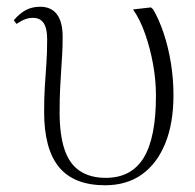

<svg xmlns="http://www.w3.org/2000/svg" viewBox="-20 -536 579 570"><path d="M292 14Q200 14 155.5 -39.5Q111 -93 111 -204Q111 -245 113 -278Q115 -311 117.5 -344Q120 -377 120 -420Q120 -452 109.5 -467.5Q99 -483 78 -483Q66 -483 55 -479Q44 -475 29 -465L21 -476Q39 -497 57.5 -506.5Q76 -516 99 -516Q132 -516 149 -493.5Q166 -471 166 -427Q166 -397 164.5 -373Q163 -349 161.5 -325.5Q160 -302 158.5 -273Q157 -244 157 -202Q157 -136 171.5 -92.5Q186 -49 217 -28.5Q248 -8 294 -8Q370 -8 406.5 -67.5Q443 -127 443 -252Q443 -298 434.5 -345Q426 -392 411 -435Q396 -478 375 -508L428 -514L434 -509Q452 -479 466 -437Q480 -395 487.5 -348Q495 -301 495 -254Q495 -170 470.5 -110Q446 -50 401 -18Q356 14 292 14Z"/></svg>

Font: Literata 60pt ExtraLight
Style: Regular
Weight: 250
Designer: Latin by Veronika Burian and Jose Scaglione. Greek by Irene Vlachou. Cyrillic by Vera Evstafieva.
Foundry: TypeTogether
Version: Version 3.103;gftools[0.9.29]